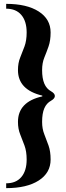

<svg xmlns="http://www.w3.org/2000/svg" viewBox="-20 -762 340 994"><path d="M12 212V187Q63 187 90.5 154.5Q118 122 118 64Q118 22 107 -8Q96 -38 84.5 -66.5Q73 -95 73 -131Q73 -183 104.5 -216Q136 -249 199 -263V-267Q136 -282 104.5 -315Q73 -348 73 -399Q73 -436 84.5 -464Q96 -492 107 -522Q118 -552 118 -594Q118 -652 90.5 -684.5Q63 -717 12 -717V-742Q119 -742 180.5 -702.5Q242 -663 242 -594Q242 -552 231.5 -522Q221 -492 209.5 -464Q198 -436 198 -399Q198 -356 209.5 -329Q221 -302 245 -289Q264 -278 264 -265Q264 -252 245 -241Q221 -228 209.5 -201.5Q198 -175 198 -131Q198 -95 209.5 -66.5Q221 -38 231.5 -8Q242 22 242 64Q242 133 180.5 172.5Q119 212 12 212Z"/></svg>

Font: Platypi Light
Style: Bold
Weight: 700
Version: Version 1.200